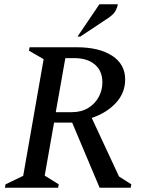

<svg xmlns="http://www.w3.org/2000/svg" viewBox="-20 -882 682 902"><path d="M3 0 6 -16 89 -56 185 -604 116 -644 119 -660H340Q446 -660 507 -620Q568 -580 568 -509Q568 -445 524 -398Q480 -351 411 -328L539 -53L597 -16L594 0H448L319 -306H234L190 -57L256 -16L253 0ZM329 -609H287L242 -355H317Q362 -355 394 -374.5Q426 -394 443.5 -426Q461 -458 461 -495Q461 -549 425.5 -579Q390 -609 329 -609ZM344 -710 447 -862H534Q531 -847 523 -831.5Q515 -816 491 -799L357 -710Z"/></svg>

Font: Spectral Medium
Style: Italic
Weight: 500
Italic angle: -10°
Designer: Jean-Baptiste Levee
Foundry: Production Type
Version: Version 2.001